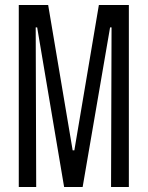

<svg xmlns="http://www.w3.org/2000/svg" viewBox="-20 -749 591 769"><path d="M55.2 0V-729H172.9L271 -147H277.8L376 -729H496.1V0H424.8L426.8 -639.2H420.9L311 0H236.8L128.9 -639.2H123L125 0Z"/></svg>

Font: Lumene Sans Condensed
Style: Regular
Weight: 400
Width: 3
Designer: Deni Anggara
Version: Version 1.003;Glyphs 3.1.2 (3151)